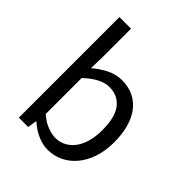

<svg xmlns="http://www.w3.org/2000/svg" viewBox="-203 -830 961 961"><g transform="rotate(45 277.5 -350.0)"><path d="M81.5 -711.9H163.6V-518.1L161.6 -430.2Q194.3 -459 233.4 -478.5Q272.5 -498 313.5 -498Q360.4 -498 396.5 -480.5Q432.6 -462.9 457 -430.4Q481.4 -397.9 493.9 -352.5Q506.3 -307.1 506.3 -251Q506.3 -189 489.5 -139.9Q472.7 -90.8 443.6 -56.9Q414.6 -22.9 376.5 -5.4Q338.4 12.2 296.4 12.2Q262.7 12.2 226.1 -3.4Q189.5 -19 157.7 -47.9H154.8L147.5 0H81.5ZM163.6 -107.9Q195.3 -80.1 226.8 -68.6Q258.3 -57.1 282.7 -57.1Q312.5 -57.1 338.1 -70.6Q363.8 -84 382.1 -108.4Q400.4 -132.8 410.9 -168.9Q421.4 -205.1 421.4 -250Q421.4 -290 414.6 -323Q407.7 -356 392.1 -379.4Q376.5 -402.8 352.1 -416Q327.6 -429.2 293.5 -429.2Q234.4 -429.2 163.6 -362.8Z"/></g></svg>

Font: Pyidaungsu ZawDecode
Style: Regular
Weight: 400
Designer: Sun Tun
Foundry: Your Own Font Foundry
Version: Version 2.50